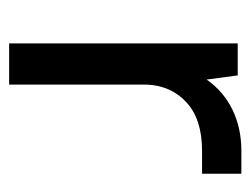

<svg xmlns="http://www.w3.org/2000/svg" viewBox="-84 -464 548 420"><g transform="rotate(90 190.0 -254.0)"><path d="M75 -500H145L154 -432Q180 -469 220 -488.5Q260 -508 310 -508H360V-422H310Q241 -422 204 -388Q167 -354 165 -300V0H75Z"/></g></svg>

Font: PT Root UI Web Medium
Style: Regular
Weight: 500
Designer: Vitaly Kuzmin
Foundry: ParaType Ltd.
Version: Version 1.001W